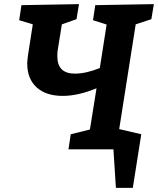

<svg xmlns="http://www.w3.org/2000/svg" viewBox="-20 -724 766 931"><path d="M714 -631 638 -606 558 -98 665 -73 624 187H542L530 0H312L323 -73L416 -96L448 -296Q359 -259 284 -259Q203 -259 157.5 -300.5Q112 -342 112 -416Q112 -428 116 -458L139 -606L73 -626L84 -699L363 -704L351 -631L280 -606L260 -482Q258 -471 258 -451Q258 -367 343 -367Q397 -367 464 -394L497 -605L431 -626L442 -699L726 -704Z"/></svg>

Font: Bitter Pro
Style: Bold Italic
Weight: 700
Italic angle: -9°
Designer: Sol Matas, and Bitter project Authors
Foundry: Sol Matas
Version: Version 1.010